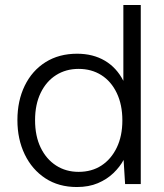

<svg xmlns="http://www.w3.org/2000/svg" viewBox="-20 -740 659 772"><path d="M289 12Q216 12 162.5 -23Q109 -58 79.5 -119Q50 -180 50 -257Q50 -335 79.5 -395.5Q109 -456 163 -490Q217 -524 290 -524Q354 -524 401.5 -496Q449 -468 476 -415V-720H546V0H483L477 -97Q462 -69 436 -44Q410 -19 373.5 -3.5Q337 12 289 12ZM296 -49Q349 -49 388 -74.5Q427 -100 449.5 -146.5Q472 -193 472 -256Q472 -319 449.5 -366Q427 -413 387.5 -438Q348 -463 296 -463Q245 -463 205.5 -438Q166 -413 143.5 -366.5Q121 -320 121 -257Q121 -193 143.5 -146.5Q166 -100 205.5 -74.5Q245 -49 296 -49Z"/></svg>

Font: DM Sans 12pt Light
Style: Regular
Weight: 300
Version: Version 4.004;gftools[0.9.30]